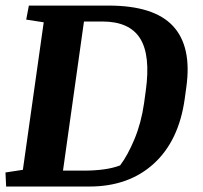

<svg xmlns="http://www.w3.org/2000/svg" viewBox="-20 -681 742 701"><path d="M2.4 0 0 -51.3 63.5 -61 139.6 -599.6 75.7 -609.4 85.4 -660.6H376.5Q542.5 -660.6 611.8 -585.7Q681.2 -510.7 660.2 -362.3L654.3 -319.3Q632.8 -166.5 541.3 -83.3Q449.7 0 306.6 0ZM289.6 -58.1Q324.7 -58.1 358.2 -62.5Q391.6 -66.9 418.5 -77.1Q446.3 -113.8 470.9 -172.9Q495.6 -231.9 505.9 -303.7L512.2 -349.6Q530.3 -479 491.5 -540.8Q452.6 -602.5 353.5 -602.5H286.6L210 -58.1Z"/></svg>

Font: Noticia Text
Style: Bold Italic
Weight: 700
Italic angle: -8°
Designer: JM Sole
Foundry: JM Sole
Version: Version 1.003